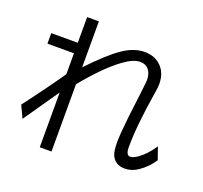

<svg xmlns="http://www.w3.org/2000/svg" viewBox="-144 -985 1268 1200"><g transform="rotate(20 490.0 -385.0)"><path d="M237.3 -817.9H315.4V-512.2Q429.7 -632.8 505.9 -685.5Q580.1 -736.3 650.9 -736.3Q716.8 -736.3 757.8 -697.3Q804.2 -653.8 804.2 -579.1Q804.2 -555.7 797.9 -520Q759.8 -287.1 759.8 -143.6Q759.8 -89.8 787.6 -89.8Q807.6 -89.8 836.4 -109.9Q885.7 -144 929.2 -210L958 -127.9Q921.4 -72.3 868.2 -36.6Q826.7 -8.3 781.2 -8.3Q715.8 -8.3 691.9 -63.5Q680.7 -90.3 680.7 -148.4Q680.7 -199.2 693.4 -314.9L695.3 -331.1L714.4 -487.3Q723.6 -564 723.6 -575.7Q723.6 -614.7 706.5 -638.7Q685.5 -668.5 645.5 -668.5Q599.6 -668.5 534.2 -620.1Q436.5 -547.9 315.4 -399.9V47.9H237.3V-315.9L224.1 -297.4L181.6 -235.8Q103.5 -123 75.2 -82L37.1 -163.1Q152.3 -314.5 237.3 -438V-577.1H61V-647H237.3Z"/></g></svg>

Font: BIZ UDPGothic
Style: Regular
Weight: 400
Designer: TypeBank Co., Ltd.
Foundry: Morisawa Inc.
Version: Version 1.051